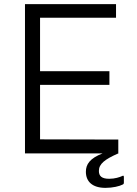

<svg xmlns="http://www.w3.org/2000/svg" viewBox="-20 -743 662 930"><path d="M571 110C560 115 537 123 509 123C473 123 459 110 459 85C459 51 487 29 553 0C554 0 554 -1 555 -1H553V-67L174 -68V-332H510V-398H174V-657H542V-723H101V0H477C415 24 396 53 396 89C396 136 427 167 491 167C526 167 559 159 574 151C579 149 580 146 580 141V115C580 108 578 106 571 110Z"/></svg>

Font: United Sans Light
Style: Regular
Weight: 300
Designer: Pablo Impallari, Rodrigo Fuenzalida (Modified by Dan O. Williams)
Version: Version 1.000;PS 001.000;hotconv 1.0.88;makeotf.lib2.5.64775